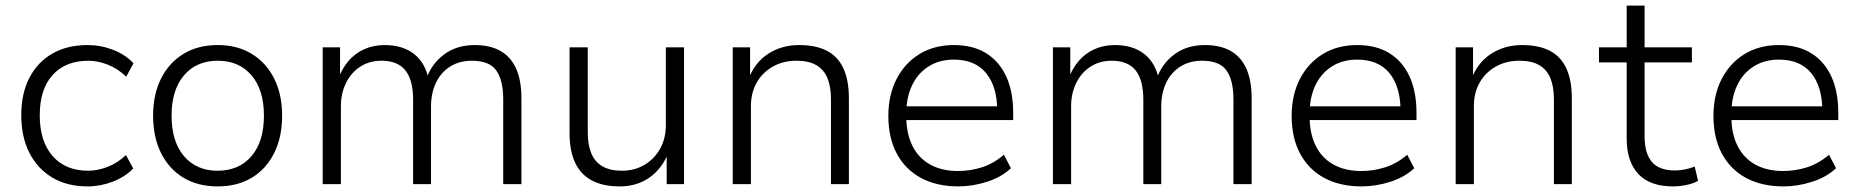

<svg xmlns="http://www.w3.org/2000/svg" viewBox="-20 -658 6641 686"><path d="M293 8Q220 8 167 -23.5Q114 -55 85 -112Q56 -169 56 -247Q56 -324 85 -380Q114 -436 167 -466.5Q220 -497 293 -497Q340 -497 384 -480Q428 -463 457 -432L431 -384Q401 -413 365 -427Q329 -441 296 -441Q214 -441 168 -390Q122 -339 122 -246Q122 -153 168 -100.5Q214 -48 295 -48Q329 -48 365 -62Q401 -76 430 -104L456 -56Q427 -26 383 -9Q339 8 293 8Z M758 8Q687 8 635.5 -23Q584 -54 555.5 -111Q527 -168 527 -245Q527 -321 555.5 -377.5Q584 -434 635.5 -465.5Q687 -497 758 -497Q828 -497 879.5 -465.5Q931 -434 959.5 -377.5Q988 -321 988 -245Q988 -168 959.5 -111Q931 -54 879.5 -23Q828 8 758 8ZM757 -48Q834 -48 878.5 -100Q923 -152 923 -245Q923 -337 878.5 -389Q834 -441 758 -441Q682 -441 637.5 -389Q593 -337 593 -245Q593 -152 637.5 -100Q682 -48 757 -48Z M1133 0V-489H1195V-377H1189Q1202 -413 1225 -440Q1248 -467 1281 -482Q1314 -497 1354 -497Q1419 -497 1459.5 -465Q1500 -433 1511 -375H1503Q1521 -429 1566 -463Q1611 -497 1676 -497Q1731 -497 1768 -476Q1805 -455 1824 -413Q1843 -371 1843 -307V0H1778V-302Q1778 -372 1753 -406.5Q1728 -441 1666 -441Q1621 -441 1588 -420Q1555 -399 1537.5 -362Q1520 -325 1520 -277V0H1456V-302Q1456 -372 1428.5 -406.5Q1401 -441 1343 -441Q1299 -441 1266 -419Q1233 -397 1215.5 -360Q1198 -323 1198 -279V0Z M2194 8Q2135 8 2095 -13Q2055 -34 2035 -76.5Q2015 -119 2015 -182V-489H2080V-185Q2080 -141 2092.5 -110.5Q2105 -80 2132 -64Q2159 -48 2202 -48Q2248 -48 2283.5 -69.5Q2319 -91 2339 -127.5Q2359 -164 2359 -210V-489H2424V0H2362V-114H2369Q2346 -56 2301 -24Q2256 8 2194 8Z M2598 0V-489H2660V-377H2655Q2677 -435 2725 -466Q2773 -497 2835 -497Q2895 -497 2934.5 -476.5Q2974 -456 2993.5 -413.5Q3013 -371 3013 -307V0H2949V-303Q2949 -348 2936.5 -378.5Q2924 -409 2897 -425Q2870 -441 2826 -441Q2778 -441 2741 -420Q2704 -399 2683.5 -362.5Q2663 -326 2663 -279V0Z M3404 8Q3327 8 3271 -22Q3215 -52 3184.5 -108.5Q3154 -165 3154 -244Q3154 -319 3183.5 -376Q3213 -433 3265.5 -465Q3318 -497 3388 -497Q3457 -497 3504 -467.5Q3551 -438 3575.5 -384Q3600 -330 3600 -255V-229H3201V-278H3562L3543 -262Q3543 -348 3503.5 -396.5Q3464 -445 3388 -445Q3336 -445 3297.5 -420.5Q3259 -396 3238.5 -352.5Q3218 -309 3218 -251V-244Q3218 -181 3240 -137Q3262 -93 3303.5 -70Q3345 -47 3403 -47Q3446 -47 3487.5 -60Q3529 -73 3567 -105L3592 -57Q3558 -25 3506.5 -8.5Q3455 8 3404 8Z M3742 0V-489H3804V-377H3798Q3811 -413 3834 -440Q3857 -467 3890 -482Q3923 -497 3963 -497Q4028 -497 4068.5 -465Q4109 -433 4120 -375H4112Q4130 -429 4175 -463Q4220 -497 4285 -497Q4340 -497 4377 -476Q4414 -455 4433 -413Q4452 -371 4452 -307V0H4387V-302Q4387 -372 4362 -406.5Q4337 -441 4275 -441Q4230 -441 4197 -420Q4164 -399 4146.5 -362Q4129 -325 4129 -277V0H4065V-302Q4065 -372 4037.5 -406.5Q4010 -441 3952 -441Q3908 -441 3875 -419Q3842 -397 3824.5 -360Q3807 -323 3807 -279V0Z M4845 8Q4768 8 4712 -22Q4656 -52 4625.5 -108.5Q4595 -165 4595 -244Q4595 -319 4624.5 -376Q4654 -433 4706.5 -465Q4759 -497 4829 -497Q4898 -497 4945 -467.5Q4992 -438 5016.5 -384Q5041 -330 5041 -255V-229H4642V-278H5003L4984 -262Q4984 -348 4944.5 -396.5Q4905 -445 4829 -445Q4777 -445 4738.5 -420.5Q4700 -396 4679.5 -352.5Q4659 -309 4659 -251V-244Q4659 -181 4681 -137Q4703 -93 4744.5 -70Q4786 -47 4844 -47Q4887 -47 4928.5 -60Q4970 -73 5008 -105L5033 -57Q4999 -25 4947.5 -8.5Q4896 8 4845 8Z M5181 0V-489H5243V-377H5238Q5260 -435 5308 -466Q5356 -497 5418 -497Q5478 -497 5517.5 -476.5Q5557 -456 5576.5 -413.5Q5596 -371 5596 -307V0H5532V-303Q5532 -348 5519.5 -378.5Q5507 -409 5480 -425Q5453 -441 5409 -441Q5361 -441 5324 -420Q5287 -399 5266.5 -362.5Q5246 -326 5246 -279V0Z M5957 8Q5875 8 5833.5 -36.5Q5792 -81 5792 -163V-435H5693V-489H5792V-638H5856V-489H6025V-435H5856V-171Q5856 -110 5882 -79.5Q5908 -49 5964 -49Q5984 -49 6002 -53Q6020 -57 6035 -63L6047 -12Q6033 -3 6007 2.5Q5981 8 5957 8Z M6352 8Q6275 8 6219 -22Q6163 -52 6132.5 -108.5Q6102 -165 6102 -244Q6102 -319 6131.5 -376Q6161 -433 6213.5 -465Q6266 -497 6336 -497Q6405 -497 6452 -467.5Q6499 -438 6523.5 -384Q6548 -330 6548 -255V-229H6149V-278H6510L6491 -262Q6491 -348 6451.5 -396.5Q6412 -445 6336 -445Q6284 -445 6245.5 -420.5Q6207 -396 6186.5 -352.5Q6166 -309 6166 -251V-244Q6166 -181 6188 -137Q6210 -93 6251.5 -70Q6293 -47 6351 -47Q6394 -47 6435.5 -60Q6477 -73 6515 -105L6540 -57Q6506 -25 6454.5 -8.5Q6403 8 6352 8Z"/></svg>

Font: Nunito Sans 10pt Light
Style: Regular
Weight: 300
Designer: Vernon Adams
Foundry: Vernon Adams
Version: Version 3.101;gftools[0.9.27]